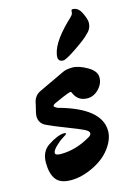

<svg xmlns="http://www.w3.org/2000/svg" viewBox="-107 -741 553 798"><g transform="rotate(-15 169.0 -341.5)"><path d="M252 -310Q211 -310 195 -348Q193 -354 188.5 -354Q184 -354 155.5 -342Q127 -330 117 -325Q107 -320 107 -315.5Q107 -311 121 -304Q299 -256 299 -157Q299 -122 271.5 -84.5Q244 -47 194 -23Q144 1 98 1Q52 1 33.5 -24Q15 -49 15 -96Q15 -143 48 -166Q92 -195 120 -195Q127 -195 127 -191.5Q127 -188 111.5 -179Q96 -170 78.5 -153Q61 -136 61 -125.5Q61 -115 85 -115Q149 -115 211 -151Q225 -158 225 -167.5Q225 -177 204 -187Q183 -197 133.5 -216Q84 -235 55.5 -248.5Q27 -262 27 -293Q27 -302 31.5 -318.5Q36 -335 37 -341Q42 -376 68.5 -389Q95 -402 183 -443Q198 -450 224 -450Q250 -450 286 -429.5Q322 -409 322 -381.5Q322 -354 300.5 -332Q279 -310 252 -310ZM174 -505Q174 -560 256 -640Q270 -653 275.5 -659.5Q281 -666 281 -675Q281 -684 287 -684Q311 -684 324.5 -656Q338 -628 338 -614Q338 -586 316 -568Q306 -555 257 -521.5Q208 -488 195.5 -488Q183 -488 178.5 -494Q174 -500 174 -505Z"/></g></svg>

Font: Devonshire
Style: Regular
Weight: 400
Designer: Astigmatic (AOETI)
Foundry: Astigmatic (AOETI)
Version: Version 1.001